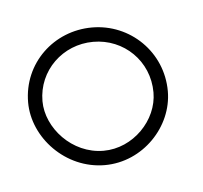

<svg xmlns="http://www.w3.org/2000/svg" viewBox="-28 -103 211 200"><g transform="rotate(-5 78.0 -3.0)"><path d="M1 -3C1 34 34 69 75 69C115 69 147 35 147 -2C147 -43 114 -75 74 -75C34 -75 1 -44 1 -3ZM16 -3C16 -35 42 -60 74 -60C106 -60 132 -35 132 -2C132 27 106 54 75 54C42 54 16 25 16 -3Z"/></g></svg>

Font: Snowfall
Style: BlkOl
Weight: 900
Designer: Jasper
Foundry: Cannot Into Space Fonts
Version: Version 0.9